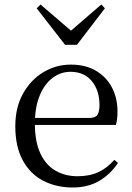

<svg xmlns="http://www.w3.org/2000/svg" viewBox="-20 -818 587 853"><path d="M303 15Q230 15 172 -15Q114 -45 81 -106Q48 -167 48 -257Q48 -341 82.5 -402.5Q117 -464 173 -497.5Q229 -531 295 -531Q360 -531 406.5 -503.5Q453 -476 477.5 -429Q502 -382 502 -323Q502 -287 495 -263H87V-294H377Q404 -294 413 -308Q422 -322 422 -352Q422 -416 388 -457.5Q354 -499 293 -499Q249 -499 213 -471.5Q177 -444 156 -392.5Q135 -341 135 -269Q135 -188 159.5 -136Q184 -84 227 -59.5Q270 -35 325 -35Q378 -35 417.5 -53.5Q457 -72 488 -108L504 -94Q471 -44 421 -14.5Q371 15 303 15ZM160 -798 323 -658H268L430 -798L446 -781L322 -619H269L143 -781Z"/></svg>

Font: Noto Serif TC
Style: Regular
Weight: 400
Designer: Ryoko NISHIZUKA  (kana & ideographs); Frank Grießhammer (Latin, Greek & Cyrillic); Wenlong ZHANG  (bopomofo); Sandoll Co
Foundry: Adobe
Version: Version 2.003-H1;hotconv 1.1.1;makeotfexe 2.6.0